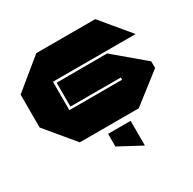

<svg xmlns="http://www.w3.org/2000/svg" viewBox="-207 -943 1422 1416"><g transform="rotate(-30 503.5 -235.0)"><path d="M279 -486V-730H780L982 -487V-486ZM227 0 25 -243V-244H728V0ZM25 -244V-523L278 -730H279V-244ZM299 -263V-466L728 -467V-263ZM728 0V-467H729L982 -254V-197L729 0ZM630 260 439 158V50H631V260Z"/></g></svg>

Font: Foldit Thin Black
Style: Regular
Weight: 900
Version: Version 1.003